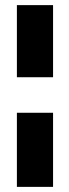

<svg xmlns="http://www.w3.org/2000/svg" viewBox="-20 -729 271 749"><path d="M187 -709H45.9V-427.7H187ZM187 -289.1H45.9V0H187Z"/></svg>

Font: Estedad Bold
Style: Regular
Weight: 700
Designer: Amin Abedi
Version: Version 7.3